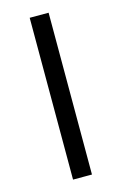

<svg xmlns="http://www.w3.org/2000/svg" viewBox="-104 -698 473 745"><g transform="rotate(-15 132.5 -325.0)"><path d="M94 0V-650H170V0Z"/></g></svg>

Font: Arsenal SC
Style: Regular
Weight: 400
Designer: Andrij Shevchenko
Foundry: Stairsfor
Version: Version 2.001; ttfautohint (v1.8.4.7-5d5b)